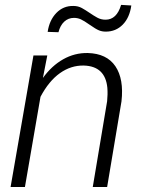

<svg xmlns="http://www.w3.org/2000/svg" viewBox="-20 -751 578 771"><path d="M169.9 -528.3 152.3 -438Q187.5 -486.8 233.6 -512.9Q279.8 -539.1 332.5 -538.1Q408.7 -536.1 443.4 -484.9Q478 -433.6 467.8 -343.8L410.2 0H352.5L410.2 -344.7Q413.1 -372.6 411.1 -398.4Q402.8 -485.4 316.4 -487.8Q265.1 -488.8 220.7 -457.3Q176.3 -425.8 142.6 -362.3L80.1 0H22.5L114.3 -528.3ZM507.3 -729Q500.5 -680.2 472.9 -652.1Q445.3 -624 404.8 -624Q389.6 -624 377.2 -629.2Q364.7 -634.3 340.8 -651.1Q316.9 -668 304.2 -673.6Q291.5 -679.2 276.9 -679.2Q254.4 -679.2 238 -664.1Q221.7 -648.9 214.8 -621.6L171.4 -623Q178.2 -669.9 206.3 -699Q234.4 -728 274.9 -727.1Q293.5 -727.1 308.6 -718.8Q323.7 -710.4 339.6 -699.5Q355.5 -688.5 370.6 -680.2Q385.7 -671.9 403.8 -671.9Q448.7 -671.9 466.3 -731.4Z"/></svg>

Font: RobotoInd Light
Style: Italic
Weight: 300
Italic angle: -12°
Designer: Google
Version: Version 2.001151; 2014